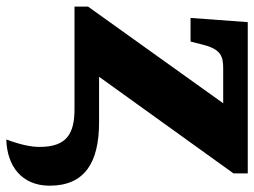

<svg xmlns="http://www.w3.org/2000/svg" viewBox="-116 -460 787 594"><g transform="rotate(90 277.0 -162.5)"><path d="M411 211C491 209 554 165 554 77C554 -31 483 -76 358 -76H217L516 -492V-536H48L35 -359H108L118 -398C132 -453 154 -460 191 -460H299L0 -42V0H317C393 0 434 24 434 108C434 134 428 165 411 211Z"/></g></svg>

Font: UArctic Serif Black
Style: Regular
Weight: 900
Designer: Customization by Puisto advertising & original work Monotype Design Team
Foundry: Monotype Imaging Inc.
Version: Version 2.004